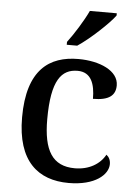

<svg xmlns="http://www.w3.org/2000/svg" viewBox="-55 -808 611 860"><g transform="rotate(5 251.0 -378.0)"><path d="M224 -619V-606H271C326 -642 410 -721 435 -756V-766H314C293 -721 253 -657 224 -619ZM286 10C405 10 463 -43 463 -90C463 -108 456 -122 444 -131C421 -88 372 -58 308 -58C207 -58 166 -126 166 -266C166 -443 211 -494 283 -494C345 -494 362 -440 362 -375C434 -375 463 -399 463 -444C463 -510 378 -547 282 -547C152 -547 53 -480 53 -265C53 -67 149 10 286 10Z"/></g></svg>

Font: Noto Serif Georgian Medium
Style: Regular
Weight: 500
Designer: Monotype Design Team, Akaki Razmadze
Foundry: Google LLC
Version: Version 2.003